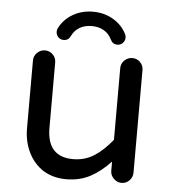

<svg xmlns="http://www.w3.org/2000/svg" viewBox="-51 -724 696 781"><g transform="rotate(5 297.5 -334.0)"><path d="M153.3 -14.6Q114.3 -40 92.8 -84Q71.3 -127.9 71.3 -181.6V-459Q71.3 -477.5 85 -490.7Q98.6 -503.9 117.2 -503.9Q135.7 -503.9 148.9 -490.7Q162.1 -477.5 162.1 -459V-191.4Q162.1 -73.2 268.6 -73.2Q315.4 -73.2 353 -96.7Q390.6 -120.1 427.7 -166V-459Q427.7 -477.5 441.4 -490.7Q455.1 -503.9 473.6 -503.9Q492.2 -503.9 505.4 -490.7Q518.6 -477.5 518.6 -459V-40Q518.6 -21.5 505.4 -7.8Q492.2 5.9 473.6 5.9Q455.1 5.9 441.4 -7.8Q427.7 -21.5 427.7 -40V-77.1Q387.7 -34.2 344.7 -11.7Q301.8 10.7 247.1 10.7Q194.3 10.7 153.3 -14.6ZM157.2 -584Q157.2 -591.8 160.2 -597.7Q178.7 -634.8 215.3 -656.2Q252 -677.7 297.9 -677.7Q343.8 -677.7 380.4 -656.2Q417 -634.8 435.5 -597.7Q438.5 -591.8 438.5 -584Q438.5 -571.3 429.7 -562Q420.9 -552.7 407.2 -552.7Q387.7 -552.7 378.9 -572.3Q368.2 -594.7 347.2 -606.9Q326.2 -619.1 297.9 -619.1Q269.5 -619.1 248.5 -606.9Q227.5 -594.7 216.8 -572.3Q208 -552.7 188.5 -552.7Q174.8 -552.7 166 -562Q157.2 -571.3 157.2 -584Z"/></g></svg>

Font: jf-openhuninn-2.1
Style: Regular
Weight: 400
Designer: [Kosugi Maru]
Designed by MOTOYA      

[Varela Round]
Joe Prince (Latin component); Avraham Cornfeld (Hebrew component)
Foundry: justfont Co., Ltd.
Version: 2.1